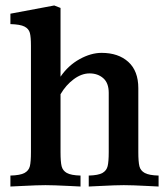

<svg xmlns="http://www.w3.org/2000/svg" viewBox="-20 -678 606 701"><path d="M559 -37V3L519 1Q462 -2 432 -2Q403 -2 346 1L304 3V-37Q339 -38 354 -46.5Q369 -55 373 -71.5Q377 -88 377 -123V-339Q377 -375 357 -392.5Q337 -410 307 -410Q278 -410 249.5 -389Q221 -368 201 -334V-123Q201 -87 205 -71Q209 -55 224 -46.5Q239 -38 274 -37V3L234 1Q174 -2 146 -2Q117 -2 60 1L18 3V-37Q54 -38 69.5 -46.5Q85 -55 89 -71Q93 -87 93 -123V-511Q93 -543 89 -558Q85 -573 69.5 -581Q54 -589 18 -590V-628L178 -658L201 -649V-398Q229 -439 270.5 -462Q312 -485 351 -485Q412 -485 448.5 -452Q485 -419 485 -356V-123Q485 -87 489 -71Q493 -55 508.5 -46.5Q524 -38 559 -37Z"/></svg>

Font: Gupter
Style: Bold
Weight: 700
Designer: Octavio Pardo
Version: Version 1.000